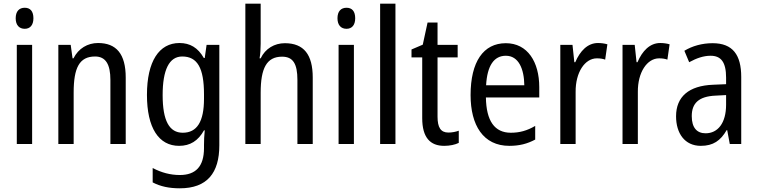

<svg xmlns="http://www.w3.org/2000/svg" viewBox="-20 -780 4104 1040"><path d="M114 -738C84 -738 65 -719 65 -681C65 -644 84 -624 114 -624C143 -624 161 -644 161 -681C161 -719 144 -738 114 -738ZM154 -537H71V0H154Z M511 -547C455 -547 405 -518 378 -464H373L363 -537H296V0H379V-279C379 -413 410 -474 495 -474C553 -474 578 -431 578 -347V0H661V-360C661 -488 610 -547 511 -547Z M952 -547C842 -547 776 -448 776 -266C776 -87 840 10 950 10C1010 10 1053 -17 1085 -74H1089C1086 -48 1085 -15 1085 5V22C1085 123 1039 168 954 168C903 168 854 155 807 130V208C849 230 896 240 954 240C1102 240 1168 157 1168 7V-537H1099L1089 -466H1084C1052 -522 1009 -547 952 -547ZM967 -474C1049 -474 1085 -412 1085 -269V-245C1085 -121 1047 -61 970 -61C897 -61 861 -126 861 -265C861 -401 896 -474 967 -474Z M1392 -543V-760H1309V0H1392V-278C1392 -410 1424 -473 1508 -473C1567 -473 1591 -435 1591 -347V0H1674V-360C1674 -484 1626 -546 1523 -546C1467 -546 1417 -517 1392 -464H1386C1390 -487 1392 -515 1392 -543Z M1857 -738C1827 -738 1808 -719 1808 -681C1808 -644 1827 -624 1857 -624C1886 -624 1904 -644 1904 -681C1904 -719 1887 -738 1857 -738ZM1897 -537H1814V0H1897Z M2122 0V-760H2039V0Z M2409 -62C2367 -62 2350 -90 2350 -148V-469H2459V-537H2350V-658H2296L2270 -538L2209 -512V-469H2267V-140C2267 -34 2311 10 2386 10C2416 10 2445 4 2465 -6V-72C2449 -66 2428 -62 2409 -62Z M2720 -546C2598 -546 2529 -445 2529 -265C2529 -102 2597 10 2739 10C2793 10 2836 -1 2879 -24V-98C2835 -72 2794 -61 2747 -61C2659 -61 2614 -125 2612 -252H2901V-308C2901 -444 2838 -546 2720 -546ZM2720 -478C2789 -478 2819 -407 2820 -318H2613C2619 -425 2656 -478 2720 -478Z M3219 -547C3163 -547 3122 -504 3096 -443H3091L3081 -537H3015V0H3098V-282C3097 -388 3148 -464 3213 -464C3229 -464 3245 -462 3258 -457L3270 -540C3253 -545 3235 -547 3219 -547Z M3556 -547C3500 -547 3459 -504 3433 -443H3428L3418 -537H3352V0H3435V-282C3434 -388 3485 -464 3550 -464C3566 -464 3582 -462 3595 -457L3607 -540C3590 -545 3572 -547 3556 -547Z M3840 -546C3783 -546 3730 -531 3687 -505L3713 -443C3753 -465 3791 -478 3829 -478C3886 -478 3913 -443 3913 -359V-324L3843 -321C3711 -316 3642 -256 3642 -150C3642 -58 3689 10 3776 10C3843 10 3883 -18 3916 -75H3919L3933 0H3995V-363C3995 -483 3949 -546 3840 -546ZM3856 -262 3913 -265V-213C3913 -113 3868 -58 3802 -58C3756 -58 3727 -87 3727 -151C3727 -220 3764 -258 3856 -262Z"/></svg>

Font: Noto Sans Telugu Condensed
Style: Regular
Weight: 400
Width: 3
Designer: Jelle Bosma - Monotype Design Team
Foundry: Monotype Imaging Inc.
Version: Version 2.005